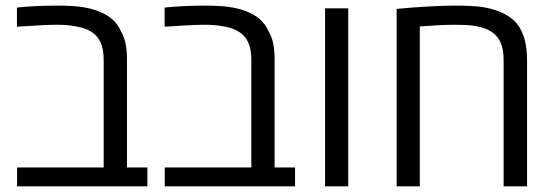

<svg xmlns="http://www.w3.org/2000/svg" viewBox="-20 -660 1967 680"><path d="M40.5 -66.9H347.2V-447.8Q347.2 -503.9 321.8 -532Q296.4 -560.1 243.2 -567.4Q220.2 -572.3 179.7 -572.3Q140.1 -572.3 40 -565.4V-633.3Q107.9 -640.1 182.1 -640.1Q231.4 -640.1 264.2 -636Q296.9 -631.8 326.7 -621.1Q357.4 -609.4 377.4 -591.8Q397.5 -574.2 409.2 -547.4Q420.4 -527.8 425 -504.2Q429.7 -480.5 429.7 -449.7V-66.9H502V0H40.5Z M563.5 -66.9H870.1V-447.8Q870.1 -503.9 844.7 -532Q819.3 -560.1 766.1 -567.4Q743.2 -572.3 702.6 -572.3Q663.1 -572.3 563 -565.4V-633.3Q630.9 -640.1 705.1 -640.1Q754.4 -640.1 787.1 -636Q819.8 -631.8 849.6 -621.1Q880.4 -609.4 900.4 -591.8Q920.4 -574.2 932.1 -547.4Q943.4 -527.8 948 -504.2Q952.6 -480.5 952.6 -449.7V-66.9H1024.9V0H563.5Z M1131.3 -630.4H1213.4V0H1131.3Z M1439.5 -633.3Q1533.7 -640.1 1595.2 -640.1Q1651.9 -640.1 1686.3 -635.3Q1720.7 -630.4 1751 -618.2Q1782.2 -605 1802 -585.7Q1821.8 -566.4 1833 -535.6Q1846.7 -500 1846.7 -447.8V0H1763.7V-447.8Q1763.7 -504.9 1737.5 -533.2Q1711.4 -561.5 1656.7 -568.8Q1635.7 -572.3 1589.8 -572.3Q1545.4 -572.3 1466.8 -566.4V0H1384.8V-628.4Z"/></svg>

Font: Viking Open Sans
Style: Regular
Weight: 400
Foundry: Ascender Corporation
Version: Version 2.001